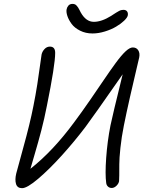

<svg xmlns="http://www.w3.org/2000/svg" viewBox="-20 -939 762 992"><path d="M458 -766.1Q422.4 -766.1 393.8 -780.5Q365.2 -794.9 350.1 -815.4Q335 -835.9 328.1 -856.4Q321.3 -877 324.2 -891.1Q326.2 -901.9 333.7 -910.4Q341.3 -918.9 355 -918.9Q361.3 -918.9 366.7 -916.7Q372.1 -914.6 376.7 -908.9Q381.3 -903.3 383.8 -899.7Q386.2 -896 390.9 -887Q395.5 -877.9 397 -875Q424.3 -826.2 464.8 -826.2Q504.9 -826.2 554.2 -856.9Q558.6 -859.9 567.6 -865.7Q576.7 -871.6 581.5 -874.5Q586.4 -877.4 593.3 -881.3Q600.1 -885.3 606 -886.7Q611.8 -888.2 617.2 -888.2Q630.9 -888.2 636.7 -879.9Q642.6 -871.6 640.1 -858.9Q637.7 -847.7 621.1 -831.8Q604.5 -815.9 579.8 -801.3Q555.2 -786.6 522 -776.4Q488.8 -766.1 458 -766.1ZM94.2 33.2Q69.3 33.2 62.7 11.2Q56.2 -10.7 64 -43Q65.9 -52.7 100.3 -176.3Q134.8 -299.8 152.8 -392.1Q163.6 -445.8 172.9 -504.6Q182.1 -563.5 187.5 -605.7Q192.9 -647.9 194.8 -657.2Q198.2 -672.9 210 -685.5Q221.7 -698.2 237.8 -698.2Q265.1 -698.2 265.1 -666Q265.1 -603.5 222.2 -392.1Q209.5 -326.7 193.4 -264.9Q177.2 -203.1 159.7 -144Q142.1 -85 137.2 -66.9Q254.4 -159.2 363.8 -308.1Q401.4 -358.4 445.6 -422.4Q489.7 -486.3 519 -529.8Q548.3 -573.2 577.6 -613.3Q606.9 -653.3 628.7 -673.6Q650.4 -693.8 666 -693.8Q685.1 -693.8 694.3 -679.2Q703.6 -664.6 699.2 -642.1Q697.8 -634.3 684.1 -577.6Q670.4 -521 651.9 -439Q633.3 -356.9 620.1 -291Q607.9 -230.5 602.1 -174.8Q596.2 -119.1 596.4 -89.8Q596.7 -60.5 596.2 -33.4Q595.7 -6.3 595.2 -2.9Q592.8 10.3 581.3 21.2Q569.8 32.2 557.1 32.2Q545.9 32.2 538.1 25.1Q530.3 18.1 528.8 6.8Q522.5 -37.6 528.6 -123.3Q534.7 -209 550.8 -291Q560.5 -338.9 613.8 -555.2Q461.4 -336.4 420.9 -282.2Q363.3 -206.5 299.1 -135.5Q234.9 -64.5 177.5 -15.6Q120.1 33.2 94.2 33.2Z"/></svg>

Font: Shantell Sans Bouncy
Style: Italic
Weight: 300
Italic angle: -11.31°
Designer: Stephen Nixon, Anya Danilova, Shantell Martin
Foundry: Arrow Type
Version: Version 1.006;[9816181b4]